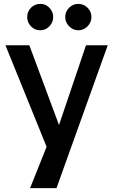

<svg xmlns="http://www.w3.org/2000/svg" viewBox="-20 -756 588 989"><path d="M535 -523 271 213H135L220 0L8 -523H131L284 -112L423 -523ZM120 -668Q120 -696 139.5 -716Q159 -736 188 -736Q215 -736 234.5 -716Q254 -696 254 -668Q254 -641 234.5 -620.5Q215 -600 187 -600Q159 -600 139.5 -620.5Q120 -641 120 -668ZM316 -668Q316 -696 336 -716Q356 -736 383 -736Q411 -736 431 -716Q451 -696 451 -668Q451 -641 431 -620.5Q411 -600 383 -600Q356 -600 336 -620.5Q316 -641 316 -668Z"/></svg>

Font: Rising Sun SemiBold
Style: Regular
Weight: 600
Designer: Matt McInerney, Pablo Impallari, Rodrigo Fuenzalida (Raleway font), Stephen Hutchings (Greek), Cristiano Sobral (main ch
Foundry: The Rising Sun Project Authors
Version: Version 4.327; ttfautohint (v1.8.4.7-5d5b-dirty)